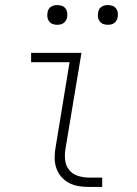

<svg xmlns="http://www.w3.org/2000/svg" viewBox="-20 -739 540 759"><path d="M331 0Q310 0 289.5 -3.5Q269 -7 251.5 -16.5Q234 -26 221.5 -41Q209 -56 202.5 -75Q196 -94 196 -115.5Q196 -137 200 -158L255 -493H103V-530H302L239 -152Q235 -129 237.5 -106.5Q240 -84 253 -67.5Q266 -51 287.5 -44Q309 -37 331 -37H384V0ZM406 -641Q397 -641 388.5 -644Q380 -647 374.5 -654Q369 -661 367.5 -670.5Q366 -680 368 -690Q369 -696 372 -702Q375 -708 381 -712Q387 -716 393.5 -717.5Q400 -719 406 -719Q416 -719 424.5 -716Q433 -713 438.5 -706Q444 -699 445.5 -689.5Q447 -680 445 -670Q444 -664 440.5 -658Q437 -652 431.5 -648Q426 -644 419.5 -642.5Q413 -641 406 -641ZM206 -641Q197 -641 188.5 -644Q180 -647 174.5 -654Q169 -661 167.5 -670.5Q166 -680 168 -690Q169 -696 172 -702Q175 -708 181 -712Q187 -716 193.5 -717.5Q200 -719 206 -719Q216 -719 224.5 -716Q233 -713 238.5 -706Q244 -699 245.5 -689.5Q247 -680 245 -670Q244 -664 240.5 -658Q237 -652 231.5 -648Q226 -644 219.5 -642.5Q213 -641 206 -641Z"/></svg>

Font: Iosevka Slab XLtObl
Style: Regular
Weight: 200
Italic angle: -9°
Monospace: yes
Designer: Belleve Invis
Foundry: Belleve Invis
Version: Version 11.1.1; ttfautohint (v1.8.3)